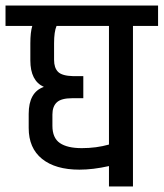

<svg xmlns="http://www.w3.org/2000/svg" viewBox="-49 -676 593 696"><path d="M346 -582H156Q147 -561 147 -519V-459Q147 -430 161.5 -415.5Q176 -401 216 -400H253V-320H213Q173 -320 157 -305Q141 -290 141 -261V-220Q141 -176 168 -157.5Q195 -139 247.5 -139Q300 -139 346 -152ZM61 -519Q61 -559 68 -582H-29V-656H524V-582H433V0H346V-74Q288 -61 239 -61Q152 -61 103.5 -100Q55 -139 55 -212V-263Q55 -342 110 -361Q61 -383 61 -457Z"/></svg>

Font: Khand Medium
Style: Regular
Weight: 500
Designer: Devanagari: Sanchit Sawaria, Jyotish Sonowal; Latin: Satya Rajpurohit
Foundry: Indian Type Foundry
Version: Version 1.100;PS 1.0;hotconv 1.0.78;makeotf.lib2.5.61930; tt